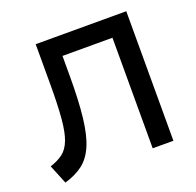

<svg xmlns="http://www.w3.org/2000/svg" viewBox="-125 -832 996 975"><g transform="rotate(-20 373.0 -344.0)"><path d="M67 12 25 -91Q67 -104.5 94.2 -125.2Q121.5 -146 137.2 -186.8Q153 -227.5 159.2 -299.2Q165.5 -371 165.5 -486V-700H655V0H543V-597.5H273V-490Q273 -354 262.5 -264.2Q252 -174.5 228.2 -119.8Q204.5 -65 165 -35Q125.5 -5 67 12Z"/></g></svg>

Font: Geologica
Style: Regular
Weight: 400
Designer: Sindre Bremnes, Frode Helland
Foundry: Monokrom Skriftforlag AS
Version: Version 1.010; ttfautohint (v1.8.4.7-5d5b);gftools[0.9.28]